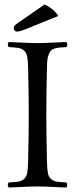

<svg xmlns="http://www.w3.org/2000/svg" viewBox="-20 -839 343 864"><path d="M180.2 -818.8Q223.1 -799.3 242.2 -767.1L98.6 -709Q69.3 -696.8 56.6 -696.8Q50.3 -696.8 45.9 -701.4Q41.5 -706.1 41.5 -711.9Q41.5 -722.7 56.6 -732.9ZM191.4 -108.9Q192.4 -76.7 195.6 -59.8Q198.7 -43 210 -33.4Q221.2 -23.9 234.9 -21.7Q248.5 -19.5 278.3 -18.1Q282.7 -13.7 282.7 -6.6Q282.7 0.5 278.3 4.9Q256.8 4.4 216.8 2.2Q176.8 0 149.4 0Q121.6 0 80.8 2.2Q40 4.4 19.5 4.9Q15.1 0.5 15.1 -6.6Q15.1 -13.7 19.5 -18.1Q49.3 -19.5 63 -21.7Q76.7 -23.9 87.9 -33.4Q99.1 -43 102.3 -59.8Q105.5 -76.7 106.4 -108.9Q109.4 -233.4 109.4 -320.8Q109.4 -411.6 106.4 -536.1Q105.5 -568.4 102.3 -585.2Q99.1 -602.1 87.9 -611.6Q76.7 -621.1 63 -623.3Q49.3 -625.5 19.5 -627Q15.1 -631.3 15.1 -638.4Q15.1 -645.5 19.5 -649.9Q41 -649.4 81.1 -647.2Q121.1 -645 148.4 -645Q176.3 -645 217 -647.2Q257.8 -649.4 278.3 -649.9Q282.7 -645.5 282.7 -638.4Q282.7 -631.3 278.3 -627Q258.3 -626 247.6 -625Q236.8 -624 225.6 -620.6Q214.4 -617.2 209.5 -611.8Q204.6 -606.4 200 -595.9Q195.3 -585.4 193.4 -571.3Q191.9 -558.1 191.4 -536.1Q188.5 -423.3 188.5 -319.8Q188.5 -232.4 191.4 -108.9Z"/></svg>

Font: Linux Libertine Display G
Style: Regular
Weight: 400
Designer: Philipp H. Poll
Foundry: Philipp H. Poll
Version: Version 5.0.9